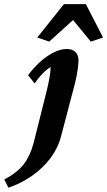

<svg xmlns="http://www.w3.org/2000/svg" viewBox="-124 -670 511 915"><path d="M98.6 -237.3Q105.5 -264.6 111.3 -296.4Q117.2 -328.1 117.2 -350.6Q97.7 -338.9 79.1 -319.8Q60.5 -300.8 41 -272.5L9.8 -311.5Q34.2 -344.7 65.4 -373.5Q96.7 -402.3 130.4 -419.4Q164.1 -436.5 193.4 -436.5Q221.7 -436.5 235.8 -421.9Q250 -407.2 250 -382.8Q250 -369.1 247.6 -349.1Q245.1 -329.1 241.2 -308.6Q237.3 -288.1 232.4 -269.5L167 -20.5Q152.3 36.1 116.2 84Q80.1 131.8 28.3 168Q-23.4 204.1 -84 224.6L-103.5 185.5Q-41 152.3 -10.3 111.8Q20.5 71.3 36.1 11.7ZM367.2 -491.2 308.6 -471.7 197.3 -607.4H260.7L110.4 -471.7L53.7 -491.2L180.7 -650.4H285.2Z"/></svg>

Font: Crimson Pro ExtraLight
Style: Bold Italic
Weight: 700
Italic angle: -12°
Version: Version 1.002